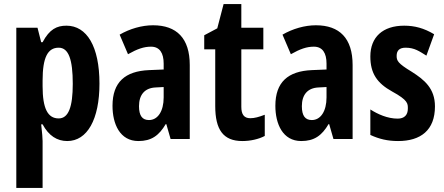

<svg xmlns="http://www.w3.org/2000/svg" viewBox="-20 -682 2178 942"><path d="M306 -556C259 -556 223 -539 189 -475H182L164 -546H60V240H189V10C189 -3 187 -29 182 -72H189C219 -16 260 10 310 10C408 10 468 -96 468 -272C468 -454 406 -556 306 -556ZM268 -448C317 -448 337 -389 337 -271C337 -157 316 -101 268 -101C214 -101 189 -150 189 -259V-287C189 -400 214 -448 268 -448Z M731 -558C676 -558 617 -541 567 -512L608 -416C654 -442 686 -453 721 -453C764 -453 783 -421 783 -370V-341L711 -338C594 -333 532 -279 532 -163C532 -74 568 10 659 10C723 10 760 -17 793 -73H796L817 0H911V-363C911 -494 847 -558 731 -558ZM745 -253 783 -255V-204C783 -136 754 -93 711 -93C679 -93 662 -113 662 -161C662 -216 689 -251 745 -253Z M1208 -102C1177 -102 1164 -121 1164 -158V-440H1272V-546H1164V-662H1077L1046 -543L982 -509V-440H1036V-162C1036 -46 1075 10 1169 10C1208 10 1249 1 1279 -15V-119C1250 -108 1229 -102 1208 -102Z M1530 -558C1475 -558 1416 -541 1366 -512L1407 -416C1453 -442 1485 -453 1520 -453C1563 -453 1582 -421 1582 -370V-341L1510 -338C1393 -333 1331 -279 1331 -163C1331 -74 1367 10 1458 10C1522 10 1559 -17 1592 -73H1595L1616 0H1710V-363C1710 -494 1646 -558 1530 -558ZM1544 -253 1582 -255V-204C1582 -136 1553 -93 1510 -93C1478 -93 1461 -113 1461 -161C1461 -216 1488 -251 1544 -253Z M2114 -160C2114 -249 2061 -291 2000 -330C1932 -371 1926 -384 1926 -408C1926 -434 1940 -448 1970 -448C2014 -448 2038 -430 2072 -409L2110 -514C2060 -544 2014 -556 1963 -556C1858 -556 1797 -500 1797 -405C1797 -322 1830 -274 1904 -233C1983 -190 1981 -173 1981 -149C1981 -118 1964 -100 1931 -100C1881 -100 1833 -122 1797 -145V-20C1840 0 1882 10 1933 10C2044 10 2114 -43 2114 -160Z"/></svg>

Font: Noto Sans Tamil ExtraCondensed
Style: Bold
Weight: 700
Width: 2
Designer: Jelle Bosma - Monotype Design Team
Foundry: Monotype Imaging Inc.
Version: Version 2.004